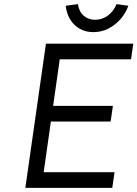

<svg xmlns="http://www.w3.org/2000/svg" viewBox="-20 -912 667 932"><path d="M103 0 203 -700H627L616 -624H270L192 -76H536L525 0ZM185 -322 196 -398H528L517 -322ZM433 -756Q395 -756 366 -773Q337 -790 320 -818.5Q303 -847 299 -884L358 -892Q364 -855 386.5 -835.5Q409 -816 442 -816Q475 -816 502.5 -835.5Q530 -855 546 -892L603 -884Q590 -847 564.5 -818.5Q539 -790 505.5 -773Q472 -756 433 -756Z"/></svg>

Font: Lexend Light
Style: Italic
Weight: 300
Italic angle: -8.13011°
Designer: Bonnie Shaver-Troup, Thomas Jockin
Foundry: Lexend
Version: Version 1.007